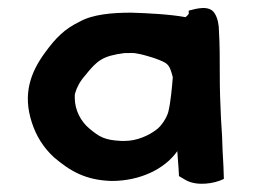

<svg xmlns="http://www.w3.org/2000/svg" viewBox="-20 -443 621 470"><path d="M58 -143C69 -109 87 -81 112 -58C151 -25 188 -2 253 0C324 0 384 -30 414 -73C415 -54 417 -39 418 -15V-12L435 -2C462 13 504 7 528 -5L527 -35C526 -48 526 -61 525 -72L524 -98C524 -112 522 -130 521 -152C519 -198 518 -217 518 -264C518 -304 518 -331 516 -367C516 -382 513 -399 505 -411C492 -431 461 -422 442 -417V-409C439 -405 437 -403 434 -401C397 -408 338 -411 301 -412C255 -412 207 -408 175 -390C138 -372 117 -351 90 -314C55 -266 35 -213 58 -143ZM163 -204C163 -209 163 -213 164 -215C168 -229 175 -243 189 -259C218 -295 231 -306 284 -313C296 -313 309 -314 315 -312C334 -309 370 -298 385 -289C396 -282 399 -269 403 -254C401 -229 398 -194 392 -169C388 -154 374 -133 362 -125C345 -112 316 -98 285 -98H277C237 -100 224 -107 198 -129C179 -145 163 -172 163 -204Z"/></svg>

Font: Hussar Pisanka
Style: Sbd
Weight: 600
Designer: Robert Jablonski
Foundry: Cannot Into Space Fonts
Version: Version 1.070